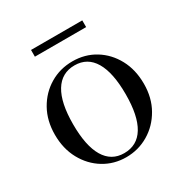

<svg xmlns="http://www.w3.org/2000/svg" viewBox="-159 -794 887 928"><g transform="rotate(-30 284.5 -330.0)"><path d="M282 10Q214 10 158.2 -24Q102.5 -58 69.5 -118.2Q36.5 -178.5 36.5 -256.5Q36.5 -334.5 70.2 -394.5Q104 -454.5 160.8 -488.2Q217.5 -522 287 -522Q356.5 -522 412 -488Q467.5 -454 500 -394Q532.5 -334 532.5 -255.5Q532.5 -177.5 498.2 -117.5Q464 -57.5 407 -23.8Q350 10 282 10ZM283 -12Q356 -12 393.5 -73.8Q431 -135.5 431 -255.5Q431 -376 394.2 -438Q357.5 -500 286 -500Q213.5 -500 175.8 -438.2Q138 -376.5 138 -256.5Q138 -136 175 -74Q212 -12 283 -12ZM141.5 -632V-669.5H427.5V-632Z"/></g></svg>

Font: Newsreader Display
Style: Regular
Weight: 400
Designer: Hugues Gentile
Foundry: Production Type
Version: Version 1.001